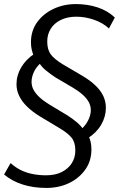

<svg xmlns="http://www.w3.org/2000/svg" viewBox="-25 -734 590 943"><path d="M203 189Q138 189 85.5 172Q33 155 -5 123L27 67Q49 87 75.5 100.5Q102 114 134 120.5Q166 127 201 127Q246 127 278 111Q310 95 327.5 67.5Q345 40 345 5Q345 -34 327.5 -56.5Q310 -79 270 -103L170 -163Q133 -186 107.5 -211Q82 -236 69 -263.5Q56 -291 56 -320Q56 -364 79 -403Q102 -442 144 -470L141 -458Q135 -473 131 -489.5Q127 -506 127 -526Q127 -583 157.5 -625Q188 -667 238 -690.5Q288 -714 348 -714Q404 -714 453.5 -698Q503 -682 539 -648L510 -594Q482 -621 438 -636.5Q394 -652 350 -652Q306 -652 273.5 -636Q241 -620 224 -592.5Q207 -565 207 -530Q207 -491 224 -467.5Q241 -444 282 -419L379 -362Q418 -339 444 -314Q470 -289 482.5 -262Q495 -235 495 -205Q495 -161 472 -121.5Q449 -82 406 -55L408 -69Q416 -55 420 -38Q424 -21 424 0Q424 57 393.5 99.5Q363 142 313.5 165.5Q264 189 203 189ZM130 -332Q130 -311 140 -292.5Q150 -274 169.5 -256Q189 -238 217 -221L305 -168Q333 -150 353 -133Q373 -116 385 -97L374 -99Q397 -120 409 -145Q421 -170 421 -193Q421 -214 411 -232.5Q401 -251 381 -269Q361 -287 332 -304L247 -354Q220 -372 199.5 -389Q179 -406 167 -426L179 -428Q154 -407 142 -381.5Q130 -356 130 -332Z"/></svg>

Font: Nunito Sans 12pt ExtraLight 12pt
Style: Italic
Weight: 400
Italic angle: -9°
Version: Version 3.101;gftools[0.9.27]